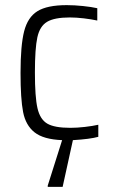

<svg xmlns="http://www.w3.org/2000/svg" viewBox="-20 -538 446 748"><path d="M363 -5Q331 4 264 8L224 190H166V185L222 8Q149 5 114.5 -22.5Q80 -50 70 -101.5Q60 -153 60 -254Q60 -361 74 -416Q88 -471 126 -494.5Q164 -518 240 -518Q270 -518 303.5 -514.5Q337 -511 359 -506V-458Q336 -463 306.5 -466.5Q277 -470 252 -470Q192 -470 163.5 -453Q135 -436 125.5 -392.5Q116 -349 116 -256Q116 -160 126 -116.5Q136 -73 164 -56.5Q192 -40 254 -40Q280 -40 310.5 -43.5Q341 -47 363 -52Z"/></svg>

Font: Saira SemiCondensed Light
Style: Regular
Weight: 300
Width: 4
Designer: Hector Gatti with collaboration of the Omnibus-Type team
Foundry: Omnibus-Type
Version: Version 0.072; ttfautohint (v1.8)